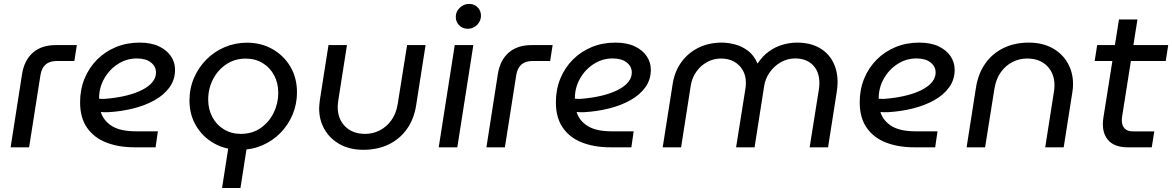

<svg xmlns="http://www.w3.org/2000/svg" viewBox="-20 -735 5849 958"><path d="M33 0 90 -365Q101 -434.6 144.1 -472.3Q187.2 -510 258 -510H363.4L351 -430.6H262.8Q227.8 -430.6 207.6 -413Q187.4 -395.4 181.8 -359.8L125.2 0Z M652 0Q571.6 0 510.3 -23.9Q449 -47.8 414.3 -97.7Q379.6 -147.6 379.6 -224.6Q379.6 -288.8 401.9 -343Q424.2 -397.2 464.3 -437.5Q504.4 -477.8 558.5 -500.1Q612.6 -522.4 676.2 -522.4Q734 -522.4 773.1 -503.8Q812.2 -485.2 832.8 -454.6Q853.4 -424 853.4 -387.2Q853.4 -337.2 825.7 -299.1Q798 -261 751.1 -234.8Q704.2 -208.6 644.4 -193.7Q584.6 -178.8 520 -175.2Q509.4 -174.6 500.4 -175Q491.4 -175.4 483 -176.2Q496.4 -132.4 538.5 -106.1Q580.6 -79.8 658.4 -79.8H767.8L756.2 0ZM474.4 -242.4Q481.2 -242 488.7 -241.6Q496.2 -241.2 504.2 -241.8Q563.6 -246.6 610.7 -258.3Q657.8 -270 690.9 -287.3Q724 -304.6 741.2 -326.3Q758.4 -348 758.4 -373.2Q758.4 -403.2 733.1 -423.3Q707.8 -443.4 663 -443.4Q611.6 -443.4 568.5 -415.7Q525.4 -388 500 -342.9Q474.6 -297.8 474.4 -245.6Q474.4 -244.6 474.4 -244.2Q474.4 -243.8 474.4 -242.4Z M1088 203 1120.4 -4.8H1212.2L1179.8 203ZM1176.6 12.4Q1105.8 12.4 1049 -19.2Q992.2 -50.8 958.8 -106.5Q925.4 -162.2 925.4 -233.6Q925.4 -294 948 -346.4Q970.6 -398.8 1010.1 -438.4Q1049.6 -478 1101.6 -500Q1153.6 -522 1212.6 -522Q1282.8 -522 1339.2 -490.2Q1395.6 -458.4 1428.7 -402.7Q1461.8 -347 1461.8 -274.2Q1461.8 -215.6 1440 -163.6Q1418.2 -111.6 1379.5 -72Q1340.8 -32.4 1289.1 -10Q1237.4 12.4 1176.6 12.4ZM1181.4 -67Q1238.8 -67 1280.7 -96.3Q1322.6 -125.6 1345.5 -172.3Q1368.4 -219 1368.4 -271.6Q1368.4 -321 1347.6 -359.7Q1326.8 -398.4 1290.2 -420.5Q1253.6 -442.6 1206 -442.6Q1151.6 -442.6 1109.3 -414.4Q1067 -386.2 1042.9 -339.7Q1018.8 -293.2 1018.8 -238Q1018.8 -190.2 1039.4 -151.2Q1060 -112.2 1097.1 -89.6Q1134.2 -67 1181.4 -67Z M2103.4 -510 2056.6 -211Q2046.2 -141.8 2010.6 -91.6Q1975 -41.4 1919.6 -14.5Q1864.2 12.4 1792.8 12.4Q1725.2 12.4 1675.6 -15.2Q1626 -42.8 1599.2 -89.5Q1572.4 -136.2 1572.4 -194.4Q1572.4 -203.8 1573.7 -215.1Q1575 -226.4 1576 -236.4L1619 -510H1711.2L1667.4 -230.6Q1666.4 -223 1665.7 -215.5Q1665 -208 1665 -201Q1665 -142 1701.8 -104.5Q1738.6 -67 1802.2 -67Q1840.4 -67 1874.5 -84.3Q1908.6 -101.6 1932.9 -135.2Q1957.2 -168.8 1964.6 -217.4L2011.2 -510Z M2169 0 2249 -510H2341.8L2261.8 0ZM2314 -591.4Q2288 -591.4 2271.1 -608.8Q2254.2 -626.2 2254.2 -650.4Q2254.2 -667.8 2263.1 -682.5Q2272 -697.2 2287.4 -706.3Q2302.8 -715.4 2321 -715.4Q2346 -715.4 2362.9 -698.7Q2379.8 -682 2379.8 -657Q2379.8 -638.6 2370.6 -623.7Q2361.4 -608.8 2346.5 -600.1Q2331.6 -591.4 2314 -591.4Z M2407 0 2464 -365Q2475 -434.6 2518.1 -472.3Q2561.2 -510 2632 -510H2737.4L2725 -430.6H2636.8Q2601.8 -430.6 2581.6 -413Q2561.4 -395.4 2555.8 -359.8L2499.2 0Z M3026 0Q2945.6 0 2884.3 -23.9Q2823 -47.8 2788.3 -97.7Q2753.6 -147.6 2753.6 -224.6Q2753.6 -288.8 2775.9 -343Q2798.2 -397.2 2838.3 -437.5Q2878.4 -477.8 2932.5 -500.1Q2986.6 -522.4 3050.2 -522.4Q3108 -522.4 3147.1 -503.8Q3186.2 -485.2 3206.8 -454.6Q3227.4 -424 3227.4 -387.2Q3227.4 -337.2 3199.7 -299.1Q3172 -261 3125.1 -234.8Q3078.2 -208.6 3018.4 -193.7Q2958.6 -178.8 2894 -175.2Q2883.4 -174.6 2874.4 -175Q2865.4 -175.4 2857 -176.2Q2870.4 -132.4 2912.5 -106.1Q2954.6 -79.8 3032.4 -79.8H3141.8L3130.2 0ZM2848.4 -242.4Q2855.2 -242 2862.7 -241.6Q2870.2 -241.2 2878.2 -241.8Q2937.6 -246.6 2984.7 -258.3Q3031.8 -270 3064.9 -287.3Q3098 -304.6 3115.2 -326.3Q3132.4 -348 3132.4 -373.2Q3132.4 -403.2 3107.1 -423.3Q3081.8 -443.4 3037 -443.4Q2985.6 -443.4 2942.5 -415.7Q2899.4 -388 2874 -342.9Q2848.6 -297.8 2848.4 -245.6Q2848.4 -244.6 2848.4 -244.2Q2848.4 -243.8 2848.4 -242.4Z M3286.6 0 3336.6 -318Q3346.8 -380.2 3380.2 -425.8Q3413.6 -471.4 3465.2 -496.9Q3516.8 -522.4 3581 -522.4Q3614.8 -522.4 3649.6 -512.7Q3684.4 -503 3713.6 -480.5Q3742.8 -458 3759.4 -418.6H3760.4Q3785.2 -456.2 3817.8 -479.2Q3850.4 -502.2 3886.5 -512.3Q3922.6 -522.4 3956.6 -522.4Q4021 -522.4 4066.3 -497.4Q4111.6 -472.4 4135.4 -428Q4159.2 -383.6 4159.2 -324Q4159.2 -310.8 4157.7 -297.3Q4156.2 -283.8 4154.2 -270.8L4111.6 0H4019.8L4065.4 -285.8Q4066.8 -293.8 4067.6 -302.6Q4068.4 -311.4 4068.4 -319.6Q4068.4 -377.4 4036 -410.4Q4003.6 -443.4 3947.2 -443.4Q3909.6 -443.4 3876.6 -424.9Q3843.6 -406.4 3821.4 -375.4Q3799.2 -344.4 3793 -306.6L3745 0H3652.8L3698.6 -287.8Q3700.6 -296.8 3701.1 -305.6Q3701.6 -314.4 3701.6 -322.2Q3701.6 -358.6 3685.6 -385.6Q3669.6 -412.6 3642.1 -427.8Q3614.6 -443 3577.8 -443Q3540 -443 3508 -425.3Q3476 -407.6 3454.6 -377.5Q3433.2 -347.4 3427 -310.4L3378.4 0Z M4542 0Q4461.6 0 4400.3 -23.9Q4339 -47.8 4304.3 -97.7Q4269.6 -147.6 4269.6 -224.6Q4269.6 -288.8 4291.9 -343Q4314.2 -397.2 4354.3 -437.5Q4394.4 -477.8 4448.5 -500.1Q4502.6 -522.4 4566.2 -522.4Q4624 -522.4 4663.1 -503.8Q4702.2 -485.2 4722.8 -454.6Q4743.4 -424 4743.4 -387.2Q4743.4 -337.2 4715.7 -299.1Q4688 -261 4641.1 -234.8Q4594.2 -208.6 4534.4 -193.7Q4474.6 -178.8 4410 -175.2Q4399.4 -174.6 4390.4 -175Q4381.4 -175.4 4373 -176.2Q4386.4 -132.4 4428.5 -106.1Q4470.6 -79.8 4548.4 -79.8H4657.8L4646.2 0ZM4364.4 -242.4Q4371.2 -242 4378.7 -241.6Q4386.2 -241.2 4394.2 -241.8Q4453.6 -246.6 4500.7 -258.3Q4547.8 -270 4580.9 -287.3Q4614 -304.6 4631.2 -326.3Q4648.4 -348 4648.4 -373.2Q4648.4 -403.2 4623.1 -423.3Q4597.8 -443.4 4553 -443.4Q4501.6 -443.4 4458.5 -415.7Q4415.4 -388 4390 -342.9Q4364.6 -297.8 4364.4 -245.6Q4364.4 -244.6 4364.4 -244.2Q4364.4 -243.8 4364.4 -242.4Z M4803 0 4849.8 -299Q4861.2 -368.8 4896.6 -418.7Q4932 -468.6 4987.4 -495.5Q5042.8 -522.4 5113.6 -522.4Q5181.2 -522.4 5230.8 -495.1Q5280.4 -467.8 5307.2 -420.8Q5334 -373.8 5334 -315.6Q5334 -306.2 5333.2 -295.4Q5332.4 -284.6 5330.4 -273.6L5287.4 0H5195.2L5239 -279.4Q5240.4 -287.4 5240.9 -294.7Q5241.4 -302 5241.4 -309Q5241.4 -368.6 5204.6 -405.8Q5167.8 -443 5104.2 -443Q5066.4 -443 5032.1 -425.7Q4997.8 -408.4 4973.8 -374.8Q4949.8 -341.2 4941.8 -292.6L4895.2 0Z M5607 0Q5545.4 0 5514.1 -30.9Q5482.8 -61.8 5482.8 -115.6Q5482.8 -131.8 5485.8 -149.8L5563.2 -638H5655.4L5580.4 -163Q5577.4 -145.8 5577.4 -134.4Q5577.4 -109.6 5590.9 -94.5Q5604.4 -79.4 5633.6 -79.4H5739.4L5726.8 0ZM5442 -430.6 5454.4 -510H5809L5796.6 -430.6Z"/></svg>

Font: MuseoModerno Thin
Style: Italic
Weight: 100
Italic angle: -9°
Designer: Pablo Cosgaya, Héctor Gatti, Marcela Romero, and the Authors of The MuseoModerno Project.
Foundry: Omnibus-Type Team
Version: Version 1.003